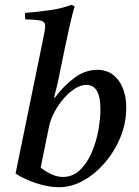

<svg xmlns="http://www.w3.org/2000/svg" viewBox="-20 -772 582 803"><path d="M45 -46 162 -617Q165 -631 167 -643Q169 -655 169 -662Q169 -681 151.5 -685.5Q134 -690 86 -691Q85 -698 84.5 -704.5Q84 -711 85 -718Q138 -722 189.5 -729.5Q241 -737 279 -752L292 -745Q282 -711 271 -662.5Q260 -614 250 -565L221 -424L206 -364H210Q247 -414 292 -447Q337 -480 387 -480Q443 -480 475.5 -436Q508 -392 508 -321Q508 -258 484 -199Q460 -140 419.5 -92.5Q379 -45 329 -17Q279 11 226 11Q185 11 135.5 -4.5Q86 -20 45 -46ZM185 -242 150 -71Q173 -53 196.5 -42.5Q220 -32 243 -32Q284 -32 314 -60.5Q344 -89 363 -133Q382 -177 391 -225.5Q400 -274 400 -314Q400 -417 342 -417Q318 -417 293.5 -401.5Q269 -386 246.5 -360Q224 -334 207.5 -303Q191 -272 185 -242Z"/></svg>

Font: Castoro
Style: Italic
Weight: 400
Italic angle: -11°
Designer: John Hudson with Paul Hanslow, assisted by Kaja Sojewska.
Foundry: Tiro Typeworks Ltd.
Version: Version 2.04